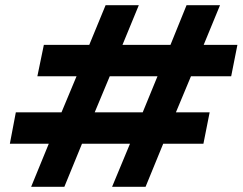

<svg xmlns="http://www.w3.org/2000/svg" viewBox="-20 -720 935 740"><path d="M387 -700H515L452 -547H637L699 -700H828L765 -547H895L871 -426H716L658 -287H788L764 -166H609L541 0H412L481 -166H296L228 0H100L168 -166H18L41 -287H217L275 -426H124L149 -547H324ZM345 -287H530L587 -426H403Z"/></svg>

Font: Albert Sans
Style: Bold Italic
Weight: 700
Italic angle: -11.25°
Designer: Andreas Rasmussen
Foundry: a.Foundry
Version: Version 1.025